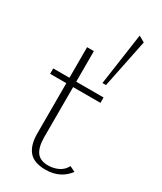

<svg xmlns="http://www.w3.org/2000/svg" viewBox="-226 -985 910 1077"><g transform="rotate(30 229.5 -446.0)"><path d="M262 12Q186 12 153.5 -27.5Q121 -67 121 -141V-467H16V-502H121V-700H165V-502H342V-467H165V-144Q165 -80 187.5 -48Q210 -16 262 -16Q297 -16 327.5 -30.5Q358 -45 374 -76L409 -59Q387 -27 349.5 -7.5Q312 12 262 12ZM319 -569H296L344 -904L383 -882Z"/></g></svg>

Font: Panamera Light
Style: Regular
Weight: 300
Designer: Bastien Sozeau
Foundry: NBR — Bastien Sozeau
Version: Version 3.002; ttfautohint (v1.8.4.7-5d5b);gftools[0.9.33]